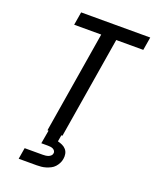

<svg xmlns="http://www.w3.org/2000/svg" viewBox="-171 -834 942 1154"><g transform="rotate(20 300.0 -257.5)"><path d="M196 0 303 -651H130L144 -735H586L572 -651H399L292 0ZM92 220 104 148H219Q228 148 237 147Q246 146 254.5 143Q263 140 270 133.5Q277 127 278 118Q280 110 275 102.5Q270 95 262.5 91.5Q255 88 246.5 87Q238 86 229 86H188L203 0H285L278 41Q294 45 308 51.5Q322 58 332 69.5Q342 81 345 97Q348 113 345 129Q343 143 336 157Q329 171 318.5 182.5Q308 194 294 201Q280 208 265.5 212.5Q251 217 236 218.5Q221 220 207 220Z"/></g></svg>

Font: Iosevka Aile Medium
Style: Italic
Weight: 500
Italic angle: -9°
Designer: Belleve Invis
Foundry: Belleve Invis
Version: Version 31.1.0; ttfautohint (v1.8.4)